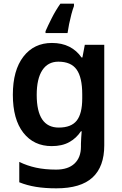

<svg xmlns="http://www.w3.org/2000/svg" viewBox="-20 -786 666 1046"><path d="M263 -552Q317 -552 357.5 -531.5Q398 -511 424 -473H429L442 -542H548V6Q548 122 484 181Q420 240 287 240Q225 240 176 232Q127 224 85 207V96Q128 117 176.5 127.5Q225 138 286 138Q351 138 386 105Q421 72 421 13V-3Q421 -16 422.5 -36.5Q424 -57 425 -71H421Q396 -33 357 -11.5Q318 10 262 10Q164 10 107 -63Q50 -136 50 -270Q50 -403 107.5 -477.5Q165 -552 263 -552ZM298 -450Q241 -450 210.5 -403.5Q180 -357 180 -269Q180 -91 300 -91Q368 -91 398 -129Q428 -167 428 -250V-272Q428 -364 397.5 -407Q367 -450 298 -450ZM383 -753Q376 -735 369 -708.5Q362 -682 356.5 -655Q351 -628 348 -606H228V-616Q241 -646 262 -687.5Q283 -729 309 -766H383Z"/></svg>

Font: Noto Sans Canadian Aboriginal SemiBold
Style: Regular
Weight: 600
Designer: Monotype Design Team, Typotheque's Kevin King
Foundry: Monotype Imaging Inc.
Version: Version 2.004; ttfautohint (v1.8.4.7-5d5b)